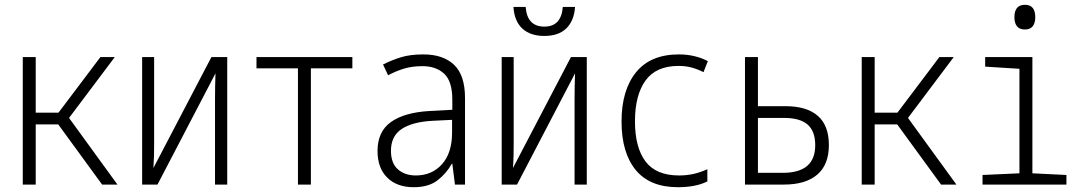

<svg xmlns="http://www.w3.org/2000/svg" viewBox="-20 -770 4540 801"><path d="M75 0V-532H129V-300H224L399 -532H459L268 -278L470 0H406L223 -251H129V0Z M573 0V-532H623V-171Q623 -144 622.5 -120.5Q622 -97 620 -69L862 -532H928V0H877V-355Q877 -383 877.5 -409.5Q878 -436 879 -464L637 0Z M1223 0V-485H1050V-532H1450V-485H1277V0Z M1706 11Q1636 11 1595.5 -29Q1555 -69 1555 -140Q1555 -221 1611 -261Q1667 -301 1773 -307L1867 -312V-354Q1867 -431 1833 -462.5Q1799 -494 1743 -494Q1700 -494 1666.5 -484Q1633 -474 1599 -456L1578 -501Q1616 -520 1654 -531.5Q1692 -543 1746 -543Q1829 -543 1874.5 -499.5Q1920 -456 1920 -361V0H1878L1867 -87H1865Q1842 -46 1805 -17.5Q1768 11 1706 11ZM1715 -38Q1782 -38 1824 -85Q1866 -132 1866 -217V-270L1783 -266Q1698 -261 1654.5 -231Q1611 -201 1611 -141Q1611 -89 1640 -63.5Q1669 -38 1715 -38Z M2073 0V-532H2123V-171Q2123 -144 2122.5 -120.5Q2122 -97 2120 -69L2362 -532H2428V0H2377V-355Q2377 -383 2377.5 -409.5Q2378 -436 2379 -464L2137 0ZM2251 -620Q2193 -620 2159.5 -650.5Q2126 -681 2122 -741H2173Q2179 -659 2251 -659Q2287 -659 2306 -680Q2325 -701 2328 -741H2379Q2375 -683 2342.5 -651.5Q2310 -620 2251 -620Z M2808 11Q2691 11 2632 -61Q2573 -133 2573 -263Q2573 -394 2633.5 -468.5Q2694 -543 2812 -543Q2879 -543 2933 -515L2915 -469Q2889 -482 2864.5 -488.5Q2840 -495 2811 -495Q2717 -495 2673 -434Q2629 -373 2629 -264Q2629 -155 2673 -96.5Q2717 -38 2813 -38Q2843 -38 2871.5 -44Q2900 -50 2931 -64V-13Q2904 0 2873.5 5.5Q2843 11 2808 11Z M3088 0V-532H3142V-327H3257Q3346 -327 3392 -286.5Q3438 -246 3438 -165Q3438 -83 3389.5 -41.5Q3341 0 3251 0ZM3142 -49H3246Q3381 -49 3381 -164Q3381 -223 3349 -250.5Q3317 -278 3252 -278H3142Z M3575 0V-532H3629V-300H3724L3899 -532H3959L3768 -278L3970 0H3906L3723 -251H3629V0Z M4256 -647Q4233 -647 4222.5 -660.5Q4212 -674 4212 -698Q4212 -750 4256 -750Q4299 -750 4299 -698Q4299 -674 4288.5 -660.5Q4278 -647 4256 -647ZM4079 0V-40L4233 -47V-483L4090 -492V-532H4287V-47L4429 -40V0Z"/></svg>

Font: Noto Sans Mono ExtraCondensed Light
Style: Regular
Weight: 300
Width: 2
Designer: Monotype Design Team
Foundry: Monotype Imaging Inc.
Version: Version 2.014; ttfautohint (v1.8.4.7-5d5b)